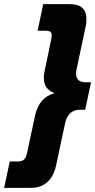

<svg xmlns="http://www.w3.org/2000/svg" viewBox="-64 -807 458 924"><path d="M-17 -30H22Q42 -30 51.5 -39Q61 -48 66 -70L105 -252Q124 -337 196 -358V-360Q147 -378 147 -432Q147 -450 151 -466L183 -620Q185 -632 185 -637Q185 -648 178.5 -653.5Q172 -659 156 -659H117L144 -787H274Q312 -787 332 -769Q352 -751 352 -714Q352 -695 348 -678L305 -476Q302 -464 302 -454Q302 -411 348 -411H374L346 -279H320Q292 -279 273.5 -261.5Q255 -244 249 -213L206 -11Q194 43 163 70Q132 97 86 97H-44Z"/></svg>

Font: Prompt Semibold
Style: Italic
Weight: 600
Italic angle: -12°
Designer: Katatrad Team
Foundry: CadsonDemak
Version: Version 1.000